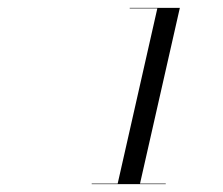

<svg xmlns="http://www.w3.org/2000/svg" viewBox="-20 -926 570 490"><path d="M280 -456 381.5 -904.5H311V-906H439L337 -456ZM214 -456V-457.5H403V-456Z"/></svg>

Font: Bodoni Moda 72pt
Style: Italic
Weight: 400
Italic angle: -13°
Designer: Owen Earl
Foundry: indestructible type
Version: Version 2.005